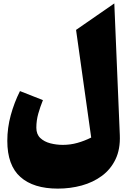

<svg xmlns="http://www.w3.org/2000/svg" viewBox="-20 -846 754 1140"><path d="M658.7 -825.7 691.4 -43.5Q694.8 39.6 666 99.6Q637.2 159.7 585 198.2Q532.7 236.8 465.1 255.4Q397.5 273.9 323.2 273.9Q178.7 273.9 101.1 204.8Q23.4 135.7 23.4 -9.8Q23.4 -86.9 43.9 -162.1Q64.5 -237.3 98.6 -305.2L234.9 -251.5Q218.8 -211.9 207.3 -171.4Q195.8 -130.9 195.8 -87.4Q195.8 -48.8 219.2 -26.6Q242.7 -4.4 278.8 4.9Q314.9 14.2 353 14.2Q397.9 14.2 439.7 2.4Q481.4 -9.3 521.5 -29.3L431.6 -668.5Z"/></svg>

Font: Pinar DS1 Black
Style: Regular
Weight: 900
Designer: Amin Abedi
Version: Version 3.000